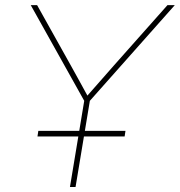

<svg xmlns="http://www.w3.org/2000/svg" viewBox="-20 -748 719 768"><path d="M259.8 0 316.9 -344.7 103 -727.5H128.4L264.2 -484.4Q281.7 -453.1 298.8 -421.9Q315.9 -390.6 333 -359.4H324.2Q351.6 -390.6 379.2 -421.9Q406.7 -453.1 434.1 -484.4L649.9 -727.5H679.2L339.4 -344.7L282.2 0ZM129.9 -202.1 133.3 -224.6H481.9L478.5 -202.1Z"/></svg>

Font: Inter 18pt Thin
Style: Italic
Weight: 250
Italic angle: -9.3988°
Version: Version 4.001;git-66647c0bb